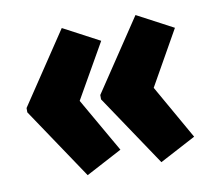

<svg xmlns="http://www.w3.org/2000/svg" viewBox="-60 -653 681 613"><g transform="rotate(-10 280.0 -346.5)"><path d="M22 -353 177 -585 294 -523 193 -346 294 -170 177 -108 22 -339ZM261 -353 416 -585 533 -523 433 -346 533 -170 416 -108 261 -339Z"/></g></svg>

Font: Noto Sans Malayalam UI ExtraCondensed Black
Style: Regular
Weight: 900
Width: 2
Designer: Jelle Bosma - Monotype Design Team
Foundry: Monotype Imaging Inc.
Version: Version 2.104; ttfautohint (v1.8.4.7-5d5b)